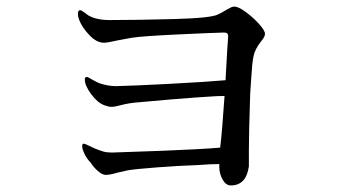

<svg xmlns="http://www.w3.org/2000/svg" viewBox="-20 -661 1040 584"><path d="M786 -558Q786 -549 774 -535Q755 -511 751 -489Q747 -471 744.5 -428Q742 -385 741 -376Q737 -256 737 -204V-155Q729 -97 682 -97Q667 -97 657 -115Q647 -133 647 -153V-162Q621 -162 583 -159Q525 -157 459 -152Q393 -147 369 -143Q346 -138 338 -136Q314 -129 302 -129Q291 -129 277.5 -141Q264 -153 256 -166Q245 -177 237.5 -192Q230 -207 230 -216Q230 -224 234 -224Q238 -224 248 -219Q258 -214 267 -210Q284 -203 294.5 -200Q305 -197 321 -197Q361 -198 476.5 -202.5Q592 -207 650 -212V-215Q655 -253 663 -369Q643 -369 630 -368Q577 -365 505 -359Q433 -353 392 -349Q370 -347 347 -341Q329 -336 319 -336Q310 -336 297 -341Q276 -349 257 -375Q238 -401 238 -419Q238 -427 244 -427Q247 -427 258.5 -420Q270 -413 282 -408Q308 -399 333 -399Q382 -400 496 -406Q610 -412 666 -417L671 -506L674 -550Q674 -557 671 -559.5Q668 -562 661 -562Q620 -561 516 -556Q412 -551 380 -546L337 -538Q307 -531 296 -531Q274 -531 252 -554Q230 -577 221 -600Q217 -610 217 -619Q217 -630 224 -630Q227 -630 234.5 -624.5Q242 -619 249 -614Q273 -600 314 -600Q393 -600 507.5 -603Q622 -606 643 -617Q658 -624 670 -632Q677 -636 682.5 -638.5Q688 -641 693 -641Q705 -641 727.5 -624.5Q750 -608 768 -588Q786 -568 786 -558Z"/></svg>

Font: Shippori Mincho Medium
Style: Regular
Weight: 500
Designer: FONTDASU
Foundry: FONTDASU / Google Inc. / but / Adobe
Version: Version 3.110; ttfautohint (v1.8.3)